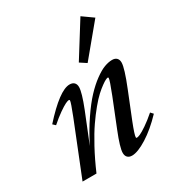

<svg xmlns="http://www.w3.org/2000/svg" viewBox="-169 -807 860 928"><g transform="rotate(-30 260.5 -343.0)"><path d="M335 -483.9 299.3 -507.3 418 -697.3 477.1 -655.3ZM27.3 0 144.5 -293Q170.9 -359.9 170.9 -370.1Q170.9 -374.5 166.5 -374.5Q160.6 -374.5 147.2 -368.2Q133.8 -361.8 107.9 -343.8Q82 -325.7 52.7 -299.8L38.6 -313Q150.9 -438 207 -438Q223.6 -438 232.4 -429.2Q241.2 -420.4 241.2 -404.3Q241.2 -375 209.5 -294.9L143.6 -131.3Q178.2 -199.7 215.1 -253.9Q252 -308.1 283.7 -341.8Q315.4 -375.5 346.2 -397.9Q377 -420.4 400.6 -429.2Q424.3 -438 444.3 -438Q460.9 -438 469.7 -429.2Q478.5 -420.4 478.5 -404.3Q478.5 -374 439.5 -277.3L381.3 -132.3Q356.9 -70.3 356.9 -56.6Q356.9 -52.2 360.8 -52.2Q367.2 -52.2 379.9 -57.6Q392.6 -63 418.9 -80.8Q445.3 -98.6 476.6 -126L489.7 -111.8Q435.5 -54.7 382.8 -21.7Q330.1 11.2 298.3 11.2Q282.2 11.2 273.4 2.4Q264.6 -6.3 264.6 -22.5Q264.6 -51.8 297.4 -133.3L358.9 -287.1Q387.2 -358.9 387.2 -370.6Q387.2 -374.5 383.3 -374.5Q380.4 -374.5 371.8 -370.6Q363.3 -366.7 347.4 -355.2Q331.5 -343.8 312.7 -326.7Q293.9 -309.6 269 -279.5Q244.1 -249.5 218.5 -212.4Q192.9 -175.3 162.8 -119.9Q132.8 -64.5 105 0Z"/></g></svg>

Font: Elstob 14pt Medium
Style: Italic
Weight: 500
Italic angle: -20°
Designer: Peter S. Baker
Version: Version 1.015